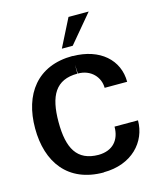

<svg xmlns="http://www.w3.org/2000/svg" viewBox="-140 -1079 1008 1194"><g transform="rotate(-15 363.5 -481.5)"><path d="M378 13C560 13 667 -106 667 -244H516C516 -160 469 -101 375 -100C237 -101 187 -192 187 -361C187 -531 238 -622 378 -622V-679L381 -622C466 -622 519 -561 519 -493H664C664 -634 553 -734 378 -735V-736C148 -736 36 -579 36 -361C36 -143 148 14 378 14ZM546 -977H416L325 -797H395Z"/></g></svg>

Font: Perun
Style: Bold
Weight: 700
Foundry: Copyright (c) Stefan Peev, Context Ltd, 2016
Version: Version 1.089